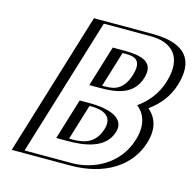

<svg xmlns="http://www.w3.org/2000/svg" viewBox="-116 -942 1083 1062"><g transform="rotate(15 425.5 -410.5)"><path d="M408.3 -472 470.7 -676H494.7C569.7 -676 637.1 -671 607.5 -574C577.8 -477 507.3 -472 432.3 -472ZM369.8 -346H393.8C434.8 -346 563.3 -341 533.6 -244C503.9 -147 406.4 -142 331.4 -142H307.4ZM693.1 -419C739.6 -378 756.3 -315 730.9 -232C684.2 -79 538 0 377 0H67L318 -821H628C789 -821 858.9 -739 812.2 -586C790.8 -516 748.3 -459 693.1 -419ZM388.7 -457 460.3 -691H499.3C572.9 -691 656.2 -684.3 622.5 -574C588.8 -463.7 501.4 -457 427.7 -457ZM359.4 -361H398.4C435.2 -361 583.7 -358.8 548.6 -244C514.1 -131.1 398.5 -127 326.8 -127H287.8ZM680.8 -406.7C724.3 -368.3 739.9 -310.4 715.9 -232C672.4 -89.7 538.2 -15 381.6 -15H86.6L328.4 -806H623.4C778.3 -806 841.3 -730.4 797.2 -586C776.9 -519.6 737.4 -467 686.2 -430L668.7 -417.3ZM388.7 -457H427.7C501.4 -457 588.8 -463.7 622.5 -574C656.2 -684.3 572.9 -691 499.3 -691H460.3ZM359.4 -361 287.8 -127H326.8C398.5 -127 514.1 -131.1 548.6 -244C583.7 -358.8 435.2 -361 398.4 -361ZM680.8 -406.7 668.7 -417.3 686.2 -430C737.4 -467 776.9 -519.6 797.2 -586C841.3 -730.4 778.3 -806 623.4 -806H328.4L86.6 -15H381.6C538.2 -15 672.4 -89.7 715.9 -232C739.9 -310.4 724.3 -368.3 680.8 -406.7ZM408.3 -472H432.3C507.1 -472 577.9 -477.3 607.5 -574C637 -670.7 569.5 -676 494.7 -676H470.7ZM369.8 -346 307.4 -142H331.4C406.4 -142 504 -147 533.6 -244C563.3 -341.1 434.9 -346 393.8 -346ZM693.1 -419C749.7 -460.3 790.8 -516.2 812.2 -586C858.9 -738.9 788.9 -821 628 -821H318L67 0H377C538 0 684.2 -79.1 730.9 -232C756.4 -315.2 739.4 -377.7 693.1 -419ZM363.7 -457H427.7C525.1 -457 616.9 -473.9 647.5 -574C678.1 -674.1 596.7 -691 499.3 -691H435.3ZM334.4 -361 262.8 -127H326.8C419.1 -127 542.2 -141.2 573.6 -244C605.6 -348.5 455.6 -361 398.4 -361ZM648.7 -418.1 655.7 -411.9C698.4 -374.2 715.8 -313.5 690.9 -232C643.9 -78.1 500.3 -15 381.6 -15H111.6L353.4 -806H623.4C739 -806 819.7 -741.6 772.2 -586C749.3 -511.3 703.7 -457.9 648.7 -418.1ZM433.3 -472 495.7 -676C545.4 -675.9 615.1 -680.6 582.5 -574C549.8 -467.2 482.5 -472.1 433.3 -472ZM394.8 -346C417.4 -346 541.2 -350.8 508.6 -244C475.9 -137.2 386 -142 332.4 -142ZM713.1 -418.2C770.8 -460 814.8 -512.9 837.2 -586C880.5 -727.9 827.9 -821 628 -821H293L42 0H377C575.7 0 712.7 -90.6 755.9 -232C781.8 -316.5 762.1 -375 713.1 -418.2Z"/></g></svg>

Font: Hussar Outliner
Style: Obl
Weight: 700
Foundry: Cannot Into Space Fonts
Version: Version 0.92